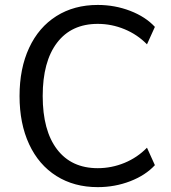

<svg xmlns="http://www.w3.org/2000/svg" viewBox="-20 -748 690 777"><path d="M375.6 9.3Q279.9 9.3 208.3 -35.8Q136.7 -80.9 97.9 -164.3Q59.1 -247.7 59.1 -359.4Q59.1 -471.1 97.9 -554.4Q136.7 -637.8 208.3 -682.9Q279.9 -728 375.6 -728Q444.8 -728 506.9 -704.1Q569 -680.2 606.8 -639.2L574.8 -568.5Q536.1 -608.3 483.9 -629.8Q431.6 -651.4 375.6 -651.4Q269 -651.4 210.9 -575.1Q152.8 -498.9 152.8 -359.4Q152.8 -219.8 210.9 -143.6Q269 -67.4 375.6 -67.4Q431.6 -67.4 483.9 -88.9Q536.1 -110.5 574.8 -150.3L606.8 -79.6Q569 -38.6 506.9 -14.6Q444.8 9.3 375.6 9.3Z"/></svg>

Font: Min Sans VF VF
Style: Regular
Weight: 400
Designer: Jinseong-Kim, NotoSansCJK, Nunito
Foundry: Jinseong-Kim
Version: Version 1.420;Glyphs 3.1.2 (3151)